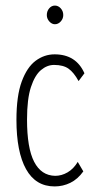

<svg xmlns="http://www.w3.org/2000/svg" viewBox="-20 -658 353 689"><path d="M176 11Q108 11 73.5 -51Q39 -113 39 -228Q39 -314 58 -365.5Q77 -417 108 -440Q139 -463 176 -463Q253 -463 283 -395L262 -367Q245 -398 226 -411.5Q207 -425 174 -425Q149 -425 127 -406.5Q105 -388 91 -345.5Q77 -303 77 -229Q77 -127 102.5 -77.5Q128 -28 178 -27Q201 -27 222.5 -39.5Q244 -52 259 -77L279 -43Q259 -15 232.5 -2Q206 11 176 11ZM177 -571Q166 -571 157 -581Q148 -591 148 -604Q148 -618 156.5 -628Q165 -638 177 -638Q189 -638 198 -628Q207 -618 207 -604Q207 -591 198 -581Q189 -571 177 -571Z"/></svg>

Font: Inconsolata ExtraCondensed Light
Style: Regular
Weight: 300
Width: 2
Monospace: yes
Designer: Raph Levien, Cyreal, Brenton Simpson
Foundry: Raph Levien, Cyreal, Google
Version: Version 3.100; ttfautohint (v1.8.4.7-5d5b)